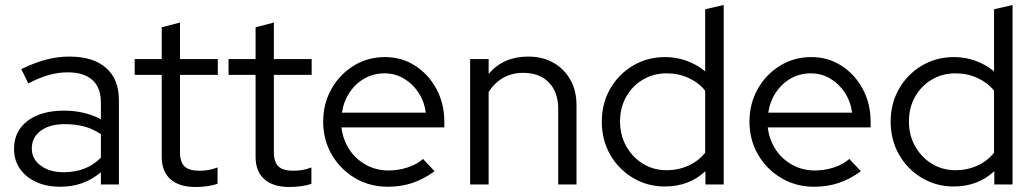

<svg xmlns="http://www.w3.org/2000/svg" viewBox="-20 -737 4128 767"><path d="M221 9Q166 9 124.5 -10Q83 -29 59.5 -63Q36 -97 36 -142Q36 -213 90 -254Q144 -295 236 -295Q317 -295 383 -261V-327Q383 -387 349 -417.5Q315 -448 250 -448Q213 -448 175.5 -437.5Q138 -427 93 -404L65 -461Q119 -487 165 -499Q211 -511 257 -511Q352 -511 403.5 -466Q455 -421 455 -337V0H383V-49Q349 -20 308.5 -5.5Q268 9 221 9ZM107 -144Q107 -102 142.5 -75.5Q178 -49 234 -49Q279 -49 316 -63Q353 -77 383 -107V-201Q352 -222 317 -231.5Q282 -241 238 -241Q178 -241 142.5 -214.5Q107 -188 107 -144Z M761 10Q696 10 661 -21Q626 -52 626 -111V-438H518V-501H626V-628L699 -647V-501H850V-438H699V-130Q699 -90 717 -72.5Q735 -55 776 -55Q797 -55 813.5 -58Q830 -61 849 -68V-3Q830 4 806.5 7Q783 10 761 10Z M1136 10Q1071 10 1036 -21Q1001 -52 1001 -111V-438H893V-501H1001V-628L1074 -647V-501H1225V-438H1074V-130Q1074 -90 1092 -72.5Q1110 -55 1151 -55Q1172 -55 1188.5 -58Q1205 -61 1224 -68V-3Q1205 4 1181.5 7Q1158 10 1136 10Z M1529 9Q1457 9 1398.5 -25.5Q1340 -60 1305.5 -119Q1271 -178 1271 -251Q1271 -323 1304 -381.5Q1337 -440 1393 -474.5Q1449 -509 1518 -509Q1585 -509 1638.5 -474.5Q1692 -440 1723.5 -381.5Q1755 -323 1755 -251V-228H1344Q1350 -179 1375.5 -140Q1401 -101 1442 -78.5Q1483 -56 1532 -56Q1571 -56 1608 -68Q1645 -80 1670 -102L1716 -53Q1674 -22 1628.5 -6.5Q1583 9 1529 9ZM1346 -287H1681Q1675 -332 1651.5 -367.5Q1628 -403 1593 -423.5Q1558 -444 1516 -444Q1473 -444 1437 -424Q1401 -404 1377 -368.5Q1353 -333 1346 -287Z M1858 0V-501H1932V-442Q1991 -511 2090 -511Q2147.2 -511 2190.6 -486.5Q2234 -462 2258.5 -418.3Q2283 -374.6 2283 -317V0H2210V-302Q2210 -369 2172.7 -407.5Q2135.5 -446 2070 -446Q2025 -446 1990 -426Q1955 -406 1932 -369V0Z M2636 8Q2566.1 8 2508.5 -26.4Q2450.9 -60.8 2417.4 -119.5Q2384 -178.2 2384 -251Q2384 -323.6 2417.4 -382Q2450.8 -440.5 2508.4 -474.7Q2566 -509 2637 -509Q2680.9 -509 2721.9 -494.5Q2763 -480 2797 -452V-700L2871 -717V0H2798V-53Q2732 8 2636 8ZM2643 -57Q2690 -57 2730.5 -75.5Q2771 -94 2797 -127V-375Q2771 -407 2730.7 -425.5Q2690.4 -444 2643 -444Q2590.8 -444 2548.4 -419Q2506 -394 2481.5 -350.5Q2457 -307 2457 -252Q2457 -197 2481.6 -152.9Q2506.3 -108.8 2548.6 -82.9Q2590.9 -57 2643 -57Z M3232 9Q3160 9 3101.5 -25.5Q3043 -60 3008.5 -119Q2974 -178 2974 -251Q2974 -323 3007 -381.5Q3040 -440 3096 -474.5Q3152 -509 3221 -509Q3288 -509 3341.5 -474.5Q3395 -440 3426.5 -381.5Q3458 -323 3458 -251V-228H3047Q3053 -179 3078.5 -140Q3104 -101 3145 -78.5Q3186 -56 3235 -56Q3274 -56 3311 -68Q3348 -80 3373 -102L3419 -53Q3377 -22 3331.5 -6.5Q3286 9 3232 9ZM3049 -287H3384Q3378 -332 3354.5 -367.5Q3331 -403 3296 -423.5Q3261 -444 3219 -444Q3176 -444 3140 -424Q3104 -404 3080 -368.5Q3056 -333 3049 -287Z M3790 8Q3720.1 8 3662.5 -26.4Q3604.9 -60.8 3571.4 -119.5Q3538 -178.2 3538 -251Q3538 -323.6 3571.4 -382Q3604.8 -440.5 3662.4 -474.7Q3720 -509 3791 -509Q3834.9 -509 3875.9 -494.5Q3917 -480 3951 -452V-700L4025 -717V0H3952V-53Q3886 8 3790 8ZM3797 -57Q3844 -57 3884.5 -75.5Q3925 -94 3951 -127V-375Q3925 -407 3884.7 -425.5Q3844.4 -444 3797 -444Q3744.8 -444 3702.4 -419Q3660 -394 3635.5 -350.5Q3611 -307 3611 -252Q3611 -197 3635.6 -152.9Q3660.3 -108.8 3702.6 -82.9Q3744.9 -57 3797 -57Z"/></svg>

Font: Red Hat Display
Style: Regular
Weight: 300
Designer: Pentagram, MCKL
Foundry: Pentagram, MCKL
Version: Version 1.023